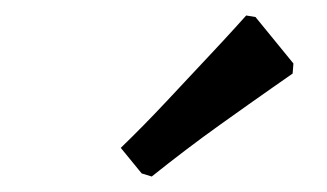

<svg xmlns="http://www.w3.org/2000/svg" viewBox="-20 -750 423 248"><path d="M358 -655Q358 -655 331.5 -636.5Q305 -618 263 -588Q221 -558 176 -522L163 -526L136 -559Q166 -588 194.5 -618.5Q223 -649 246.5 -674Q270 -699 284 -714.5Q298 -730 298 -730L310 -728L359 -668Z"/></svg>

Font: Alegreya SemiBold
Style: Italic
Weight: 600
Italic angle: -7°
Designer: Juan Pablo del Peral
Foundry: Huerta Tipografica
Version: Version 2.009